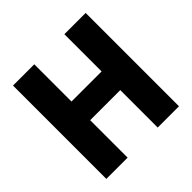

<svg xmlns="http://www.w3.org/2000/svg" viewBox="-204 -1012 1200 1200"><g transform="rotate(-45 396.0 -412.5)"><path d="M263 -331H529V0H717V-825H529V-496H263V-825H75V0H263Z"/></g></svg>

Font: Sztylet
Style: Bd
Weight: 700
Foundry: Cannot Into Space Fonts, PlusOne Fonts
Version: Version 0.12